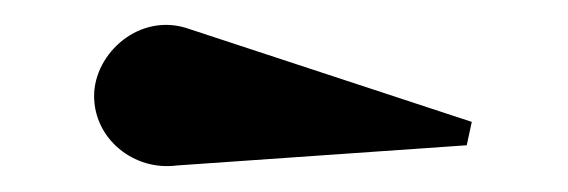

<svg xmlns="http://www.w3.org/2000/svg" viewBox="-20 -831 450 152"><path d="M120 -700 349.5 -716 353.5 -734.5 130 -808C91 -822 54.5 -789 54.5 -755C54.5 -721 86 -695.5 120 -700Z"/></svg>

Font: Bodoni* 11pt
Style: Bold
Weight: 700
Version: Version 2.3